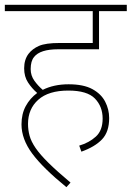

<svg xmlns="http://www.w3.org/2000/svg" viewBox="-20 -642 545 795"><path d="M308 -39Q349 -51 377 -76.5Q405 -102 405 -151Q405 -201 373 -234Q341 -267 263 -267Q181 -267 138.5 -229Q96 -191 96 -129Q96 -104 102.5 -80Q109 -56 127.5 -29Q146 -2 181 32.5Q216 67 272 114L255 133Q158 54 113.5 -6Q69 -66 69 -127Q69 -170 86.5 -202.5Q104 -235 134 -257Q112 -276 96 -300.5Q80 -325 80 -359Q80 -395 98 -419Q114 -440 141.5 -452Q169 -464 227 -464H364V-596H0V-622H505V-596H390V-438H221Q146 -438 121 -406Q107 -389 107 -356Q107 -329 122.5 -307.5Q138 -286 157 -270Q203 -293 264 -293Q326 -293 362.5 -273Q399 -253 415.5 -221Q432 -189 432 -153Q432 -96 402.5 -65Q373 -34 317 -14Z"/></svg>

Font: Noto Sans Devanagari Thin
Style: Regular
Weight: 100
Designer: Jelle Bosma - Monotype Design Team
Foundry: Monotype Imaging Inc.
Version: Version 2.004; ttfautohint (v1.8.4.7-5d5b)